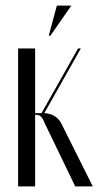

<svg xmlns="http://www.w3.org/2000/svg" viewBox="-20 -669 353 689"><path d="M161 -541 236 -649H184L155 -541ZM250 0H313L204 -218C190 -251 164 -262 139 -263L270 -495H260L129 -263H106V-495H45V0H106V-257H110C123 -257 132 -249 139 -230Z"/></svg>

Font: Moniqa Display
Style: Regular
Weight: 400
Designer: Rajesh Rajput
Foundry: Rajesh Rajput
Version: Version 1.000